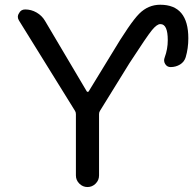

<svg xmlns="http://www.w3.org/2000/svg" viewBox="-20 -794 802 794"><path d="M338.9 -416Q339.8 -414.1 342.8 -414.1Q345.7 -414.1 346.7 -416L440.4 -569.3Q518.6 -700.2 555.7 -737.3Q592.8 -774.4 642.6 -774.4Q758.8 -774.4 758.8 -635.7Q758.8 -593.8 748 -557.6Q742.2 -538.1 724.6 -527.3Q707 -516.6 685.5 -516.6Q670.9 -516.6 663.1 -529.3Q655.3 -542 661.1 -556.6Q673.8 -590.8 673.8 -627.9Q673.8 -694.3 643.6 -694.3Q642.6 -694.3 642.6 -694.3Q628.9 -694.3 608.4 -669.4Q587.9 -644.5 515.6 -533.2L393.6 -335.9Q389.6 -330.1 389.6 -322.3V-68.4Q389.6 -48.8 375.5 -34.7Q361.3 -20.5 341.8 -20.5Q322.3 -20.5 308.1 -34.7Q293.9 -48.8 293.9 -68.4V-322.3Q293.9 -330.1 290 -335.9L58.6 -709Q53.7 -716.8 53.7 -724.6Q53.7 -732.4 58.6 -739.3Q66.4 -754.9 84 -754.9Q109.4 -754.9 131.3 -742.2Q153.3 -729.5 166 -708Z"/></svg>

Font: Gen Jyuu Gothic P Regular
Style: Regular
Weight: 400
Designer: [Source Han Sans]
Ryoko NISHIZUKA  (kana & ideographs); Paul D. Hunt (Latin, Greek & Cyrillic); Wenlong ZHANG  (bopomofo
Version: Version 1.002.20150607